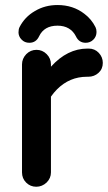

<svg xmlns="http://www.w3.org/2000/svg" viewBox="-20 -708 419 745"><path d="M51.8 -582Q51.8 -594.7 55.7 -602.5Q76.2 -642.6 115.2 -665Q154.3 -688.5 203.1 -688.5Q263.7 -688.5 307.6 -654.3Q335 -633.8 350.6 -602.5Q354.5 -594.7 354.5 -584Q354.5 -566.4 342.3 -554.2Q330.1 -542 312.5 -542Q286.1 -542 274.4 -567.4Q264.6 -586.9 246.6 -597.7Q228.5 -608.4 203.1 -608.4Q151.4 -608.4 131.8 -567.4Q120.1 -542 93.8 -542Q75.2 -542 63.5 -554.7Q57.6 -560.5 54.7 -567.9Q51.8 -575.2 51.8 -582ZM177.7 -449.2Q241.2 -519.5 319.3 -519.5H324.2Q347.7 -519.5 363.3 -502.9Q378.9 -486.3 378.9 -463.9Q378.9 -440.4 362.3 -425.3Q345.7 -410.2 322.3 -410.2H317.4Q250 -410.2 201.2 -361.3Q188.5 -348.6 177.7 -333V-39.1Q177.7 -16.6 161.1 0Q143.6 16.6 120.6 16.6Q97.7 16.6 81.5 0.5Q65.4 -15.6 65.4 -39.1V-458Q65.4 -480.5 82 -498Q98.6 -514.6 121.6 -514.6Q144.5 -514.6 161.1 -498Q177.7 -481.4 177.7 -458Z"/></svg>

Font: FakePearl
Style: SemiBold
Weight: 400
Version: Version 1.2